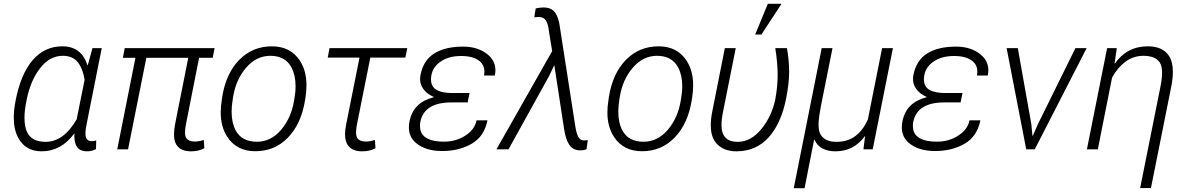

<svg xmlns="http://www.w3.org/2000/svg" viewBox="-20 -780 6189 1003"><path d="M434 10.5Q368.5 10.5 368.5 -68.5L369 -81.5L367.5 -82Q299 10.5 197 10.5Q113 10.5 75 -60.5Q51.5 -104.5 52 -166.5Q52 -204.5 60.5 -249.5Q88 -395 152.5 -468Q214.5 -538.5 307 -538Q356.5 -538 389.2 -512.5Q422 -487 437 -439H438.5L463 -528.5H511.5L433 -134Q426 -101.5 426.5 -81.5Q426.5 -42.5 459.5 -42.5Q470.5 -42.5 482.5 -46.5L481.5 -1Q460.5 10.5 434 10.5ZM217.5 -39Q312.5 -39 380.5 -156.5L422 -363Q413.5 -419.5 387 -454Q360.5 -488.5 308 -488.5Q240 -488.5 189.8 -424.2Q139.5 -360 119.5 -260L117.5 -249.5Q107.5 -200.5 108 -163Q108 -121 120 -93Q144 -39 217.5 -39Z M976.5 10.5Q923.5 10.5 901.5 -24Q889 -43.5 889 -78Q889 -103 895.5 -136L963.5 -478H744.5L649 0H592.5L687.5 -478H622L631.5 -528.5H1101L1091 -478H1020L952 -134Q946.5 -107 946.5 -89Q946.5 -69 953 -59Q965.5 -40.5 997.5 -40.5Q1018.5 -40.5 1044.5 -49L1047.5 -5.5Q1030 3.5 1013.2 7Q996.5 10.5 976.5 10.5Z M1314 10Q1217 10 1168 -64Q1133 -117 1133 -193Q1133 -223 1138.5 -256L1140.5 -272Q1160 -396 1229.5 -467Q1299 -538 1400.5 -538Q1497 -538 1546 -464Q1581 -411 1581 -335Q1581 -305 1576 -272L1573.5 -256Q1553.5 -132.5 1484.2 -61.2Q1415 10 1314 10ZM1322 -39.5Q1395 -39.5 1448.2 -101.5Q1501.5 -163.5 1516.5 -256Q1520.5 -280 1522.2 -295.2Q1524 -310.5 1524 -330Q1524 -387 1502.5 -428Q1470.5 -488 1392.5 -488.5Q1319 -488.5 1265.2 -425.8Q1211.5 -363 1197.5 -272L1195 -256Q1190 -224.5 1190 -196Q1190 -139.5 1211 -99Q1243 -39.5 1322 -39.5Z M1870.5 10.5Q1817.5 10.5 1795.5 -24Q1783 -43.5 1782.5 -78Q1782.5 -103 1789.5 -136L1858 -479H1692L1701.5 -528.5H2107.5L2097.5 -479H1914.5L1845.5 -134Q1840 -107 1840 -89Q1840 -69 1846.5 -59Q1859 -40.5 1891.5 -40.5Q1912.5 -40.5 1938.5 -49L1941.5 -5.5Q1924 3.5 1907.2 7Q1890.5 10.5 1870.5 10.5Z M2290 9Q2204.5 9 2154.5 -32Q2116 -63.5 2116 -114.5Q2116 -129 2119 -145Q2129.5 -197 2161 -227.8Q2192.5 -258.5 2245.5 -272L2246 -273.5Q2206.5 -290.5 2188 -320.5Q2174.5 -342 2174.5 -366.5Q2174.5 -377 2176.5 -387.5Q2191.5 -465 2248.5 -500.8Q2305.5 -536.5 2399.5 -536.5Q2478 -536.5 2528 -495Q2568 -462.5 2568 -413Q2568 -400 2565 -385.5H2508.5Q2510.5 -396 2510.5 -406Q2510.5 -440 2485 -461Q2451.5 -487.5 2389.5 -487.5Q2325 -487.5 2283.5 -459.5Q2231.5 -425 2231.5 -364.5Q2231.5 -334 2250.5 -317.5Q2277.5 -294 2348 -294H2433L2430.5 -282.5H2431Q2427.5 -269.5 2427 -265.5Q2426.5 -261.5 2425.5 -256H2425L2423.5 -245H2338.5Q2196.5 -245 2176 -144Q2173.5 -132 2174 -120.5Q2174 -86.5 2197.5 -66.5Q2229 -40 2300 -40Q2362.5 -40 2411.5 -72Q2460.5 -104 2469.5 -151.5H2526.5Q2509.5 -66.5 2443.5 -28.8Q2377.5 9 2290 9Z M3012 5.5Q2973 5.5 2953.8 -23.8Q2934.5 -53 2926.5 -108L2876 -438H2874.5L2848.5 -383L2636.5 0H2573.5L2864.5 -513L2848 -614.5Q2843.5 -656 2831.2 -673.8Q2819 -691.5 2793 -691.5Q2786 -691.5 2771 -689.5L2778.5 -736Q2785.5 -738 2797.5 -739.5Q2809.5 -741 2819 -741Q2863 -741 2881.5 -711.8Q2900 -682.5 2905 -637L2984.5 -126Q2990.5 -84.5 3000.8 -65.5Q3011 -46.5 3030.5 -46.5Q3044.5 -46.5 3050.5 -48.5L3044 0Q3029 5.5 3012 5.5Z M3334 10Q3237 10 3188 -64Q3153 -117 3153 -193Q3153 -223 3158.5 -256L3160.5 -272Q3180 -396 3249.5 -467Q3319 -538 3420.5 -538Q3517 -538 3566 -464Q3601 -411 3601 -335Q3601 -305 3596 -272L3593.5 -256Q3573.5 -132.5 3504.2 -61.2Q3435 10 3334 10ZM3342 -39.5Q3415 -39.5 3468.2 -101.5Q3521.5 -163.5 3536.5 -256Q3540.5 -280 3542.2 -295.2Q3544 -310.5 3544 -330Q3544 -387 3522.5 -428Q3490.5 -488 3412.5 -488.5Q3339 -488.5 3285.2 -425.8Q3231.5 -363 3217.5 -272L3215 -256Q3210 -224.5 3210 -196Q3210 -139.5 3231 -99Q3263 -39.5 3342 -39.5Z M3827 10.5Q3751 10.5 3715 -41Q3693 -72.5 3693 -126Q3693 -158 3701 -198.5L3766.5 -528.5H3823.5L3757.5 -198Q3749 -156.5 3749 -126.5Q3749 -39 3834 -39Q3902.5 -39 3957.5 -106.2Q4012.5 -173.5 4030.5 -263.5Q4042.5 -329.5 4042.5 -390Q4042 -453.5 4030 -528.5H4091Q4102 -467 4102.5 -404.5Q4102.5 -345 4086.5 -264.5Q4060.5 -134 3994.8 -61.8Q3929 10.5 3827 10.5ZM3957.5 -599.5H3925L3991 -760H4062.5Z M4183 203H4126.5L4272.5 -528.5H4329L4267 -219H4267.5Q4256.5 -165 4256 -129.5Q4256 -92 4268.5 -74Q4292 -39 4349.5 -39Q4408 -39 4447.8 -68.8Q4487.5 -98.5 4513.5 -155L4588 -528.5H4644.5L4539 0H4490.5L4499 -67.5L4497.5 -68Q4469 -29.5 4431.2 -9.5Q4393.5 10.5 4343 10.5Q4306 10.5 4277.2 -4Q4248.5 -18.5 4234.5 -51L4233 -50.5Z M4865 9Q4779.5 9 4729.5 -32Q4691 -63.5 4691 -114.5Q4691 -129 4694 -145Q4704.5 -197 4736 -227.8Q4767.5 -258.5 4820.5 -272L4821 -273.5Q4781.5 -290.5 4763 -320.5Q4749.5 -342 4749.5 -366.5Q4749.5 -377 4751.5 -387.5Q4766.5 -465 4823.5 -500.8Q4880.5 -536.5 4974.5 -536.5Q5053 -536.5 5103 -495Q5143 -462.5 5143 -413Q5143 -400 5140 -385.5H5083.5Q5085.5 -396 5085.5 -406Q5085.5 -440 5060 -461Q5026.5 -487.5 4964.5 -487.5Q4900 -487.5 4858.5 -459.5Q4806.5 -425 4806.5 -364.5Q4806.5 -334 4825.5 -317.5Q4852.5 -294 4923 -294H5008L5005.5 -282.5H5006Q5002.5 -269.5 5002 -265.5Q5001.5 -261.5 5000.5 -256H5000L4998.5 -245H4913.5Q4771.5 -245 4751 -144Q4748.5 -132 4749 -120.5Q4749 -86.5 4772.5 -66.5Q4804 -40 4875 -40Q4937.5 -40 4986.5 -72Q5035.5 -104 5044.5 -151.5H5101.5Q5084.5 -66.5 5018.5 -28.8Q4952.5 9 4865 9Z M5385.5 0H5341L5238.5 -528.5H5297L5367.5 -132.5L5373.5 -70.5L5375 -70L5402.5 -132.5L5598 -528.5H5656.5Z M5992.5 202.5H5936L6041 -321.5Q6050.5 -367.5 6050.5 -399.5Q6050.5 -436 6038 -454.5Q6015 -488 5954 -488.5Q5901 -488.5 5859.5 -457.8Q5818 -427 5789.5 -375L5715 0H5658L5763.5 -528.5H5814L5802.5 -448L5803.5 -447.5Q5867.5 -538.5 5977 -538Q6054 -538 6087.5 -487Q6107 -456.5 6107 -404.5Q6107 -368.5 6097.5 -322Z"/></svg>

Font: Roberto Sans Light
Style: Italic
Weight: 300
Italic angle: -11°
Designer: Google
Version: Version 1.00;June 11, 2020;FontCreator 12.0.0.2522 64-bit; t